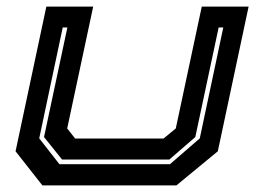

<svg xmlns="http://www.w3.org/2000/svg" viewBox="-20 -560 776 580"><path d="M108 0 27 -103 120 -540H261.5L183 -172L207 -141.5H474L511 -172L589.5 -540H731L638 -103L513 0ZM159.5 -64H493.5L583.5 -142L654.5 -477H640.5L570 -146L491.5 -78H167.5L113 -146L183.5 -477H169.5L98.5 -142Z"/></svg>

Font: Tourney Expanded Regular
Style: Bold Italic
Weight: 700
Width: 7
Italic angle: -12°
Designer: Tyler Finck
Foundry: Etcetera Type Co
Version: Version 1.010; ttfautohint (v1.8.3)